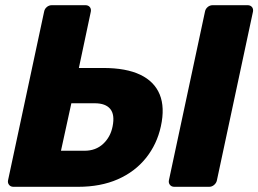

<svg xmlns="http://www.w3.org/2000/svg" viewBox="-20 -720 996 740"><path d="M32 0Q21 0 15 -7.5Q9 -15 11 -25L150 -675Q152 -686 160.5 -693Q169 -700 180 -700H309Q320 -700 326 -693Q332 -686 330 -675L284 -458H378Q466 -458 520.5 -432Q575 -406 595.5 -356Q616 -306 600 -233Q585 -164 542.5 -111Q500 -58 434 -29Q368 0 281 0ZM215 -139H306Q349 -139 377.5 -165.5Q406 -192 414 -233Q423 -278 405 -300Q387 -322 345 -322H255ZM652 0Q641 0 635 -7.5Q629 -15 631 -25L770 -675Q772 -686 780.5 -693Q789 -700 800 -700H934Q945 -700 951 -693Q957 -686 955 -675L816 -25Q814 -15 805.5 -7.5Q797 0 786 0Z"/></svg>

Font: Rubik Light
Style: Bold Italic
Weight: 700
Italic angle: -12°
Version: Version 2.104